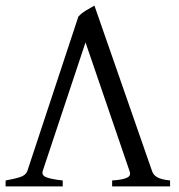

<svg xmlns="http://www.w3.org/2000/svg" viewBox="-20 -663 635 683"><path d="M378.9 0V-21Q417 -23.4 432.1 -31Q447.3 -38.6 440.9 -54.2L284.2 -512.2L131.8 -54.2Q127.4 -39.1 145.3 -32.2Q163.1 -25.4 203.1 -21V0H0V-21Q33.2 -26.9 52.5 -33.4Q71.8 -40 77.1 -54.2L258.8 -604Q270 -616.2 286.6 -626.2Q303.2 -636.2 315.9 -643.1L521 -54.2Q525.4 -40.5 539.3 -32.5Q553.2 -24.4 585 -21V0Z"/></svg>

Font: Gentium Plus Afr
Style: Regular
Weight: 400
Designer: J. Victor Gaultney, Annie Olsen, Iska Routamaa, Becca Hirsbrunner
Foundry: SIL International
Version: Version 5.000